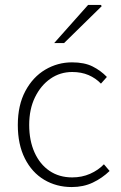

<svg xmlns="http://www.w3.org/2000/svg" viewBox="-20 -744 489 776"><path d="M270 12Q208 12 158.5 -17.5Q109 -47 80.5 -103.5Q52 -160 52 -239Q52 -319 82.5 -376Q113 -433 163 -462.5Q213 -492 271 -492Q321 -492 354 -475.5Q387 -459 412 -433L388 -406Q367 -428 338 -440.5Q309 -453 272 -453Q223 -453 184 -426Q145 -399 121.5 -351Q98 -303 98 -239Q98 -176 119.5 -128Q141 -80 180 -53.5Q219 -27 272 -27Q311 -27 344 -41.5Q377 -56 400 -80L423 -53Q393 -24 355 -6Q317 12 270 12ZM199 -570 336 -724H388L391 -719L239 -570Z"/></svg>

Font: Source Sans 3 ExtraLight Light
Style: Regular
Weight: 300
Version: Version 3.052;hotconv 1.1.0;makeotfexe 2.6.0